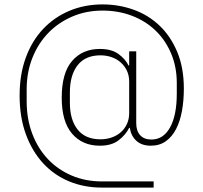

<svg xmlns="http://www.w3.org/2000/svg" viewBox="-20 -730 923 871"><path d="M677 121H442Q362 121 294 93Q226 65 176 11Q126 -43 97.5 -120.5Q69 -198 69 -297Q69 -392 97 -468.5Q125 -545 175.5 -598.5Q226 -652 295 -681Q364 -710 445 -710Q519 -710 586 -686Q653 -662 703.5 -614Q754 -566 784 -494.5Q814 -423 814 -328Q814 -274 805.5 -227Q797 -180 779 -145Q761 -110 732.5 -89.5Q704 -69 664 -69Q623 -69 598.5 -91.5Q574 -114 569 -150H566Q550 -118 518 -93.5Q486 -69 433 -69Q354 -69 307 -123.5Q260 -178 260 -287Q260 -399 307 -453.5Q354 -508 433 -508Q486 -508 517.5 -485Q549 -462 563 -433H566V-497H598V-171Q598 -136 616 -116.5Q634 -97 667 -97Q721 -97 751.5 -152Q782 -207 782 -306V-353Q782 -427 756 -488Q730 -549 685 -592Q640 -635 578.5 -658.5Q517 -682 445 -682Q371 -682 308 -655Q245 -628 199 -580.5Q153 -533 127 -467.5Q101 -402 101 -325V-271Q101 -190 126.5 -123Q152 -56 197.5 -8Q243 40 305.5 66.5Q368 93 442 93H677ZM436 -98Q463 -98 487 -106.5Q511 -115 528.5 -130.5Q546 -146 556 -168Q566 -190 566 -217V-360Q566 -387 556 -408.5Q546 -430 528.5 -446Q511 -462 487 -470.5Q463 -479 436 -479Q367 -479 332 -434Q297 -389 297 -311V-263Q297 -187 332 -142.5Q367 -98 436 -98Z"/></svg>

Font: IBM Plex Sans KR ExtLt
Style: Regular
Weight: 200
Designer: Mike Abbink; Paul van der Laan; Pieter van Rosmalen; Wujin Sim; Chorong Kim; Dohee Lee;
Foundry: Sandoll Inc.
Version: Version 1.002